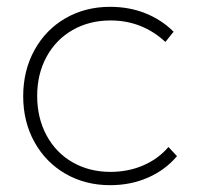

<svg xmlns="http://www.w3.org/2000/svg" viewBox="-20 -542 598 563"><path d="M304 -482Q242 -482 193 -454Q144 -426 116.5 -375.5Q89 -325 89 -261Q89 -196 116.5 -145Q144 -94 193 -66Q242 -38 304 -38Q356 -38 400 -57Q444 -76 474 -111L499 -84Q464 -43 413.5 -21Q363 1 303 1Q230 1 172 -32.5Q114 -66 81 -125.5Q48 -185 48 -260Q48 -335 81 -395Q114 -455 172 -488.5Q230 -522 303 -522Q359 -522 406.5 -503Q454 -484 489 -449L465 -419Q397 -482 304 -482Z"/></svg>

Font: Argentum Sans ExtraLight
Style: Regular
Weight: 275
Designer: Julieta Ulanovsky (Modified by Cristiano Sobral)
Foundry: Julieta Ulanovsky
Version: Version 1.000; ttfautohint (v1.5.65-e2d9)